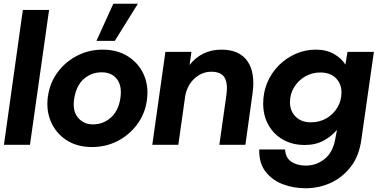

<svg xmlns="http://www.w3.org/2000/svg" viewBox="-20 -773 2017 1025"><path d="M1 0 102 -720H242L140 0Z M471 12Q392 12 335.5 -24.5Q279 -61 252 -123Q225 -185 236 -260Q247 -333 288.5 -388.5Q330 -444 392.5 -476Q455 -508 528 -508Q607 -508 664 -471.5Q721 -435 748 -373.5Q775 -312 764 -237Q754 -165 712 -108.5Q670 -52 607.5 -20Q545 12 471 12ZM476 -109Q531 -109 572 -145.5Q613 -182 623 -251Q632 -315 604 -351Q576 -387 523 -387Q468 -387 427.5 -351.5Q387 -316 376 -246Q366 -182 396 -145.5Q426 -109 476 -109ZM495 -555 585 -753H716L593 -555Z M1151 0 1189 -268Q1197 -329 1178.5 -359.5Q1160 -390 1108 -390Q1059 -390 1020 -355.5Q981 -321 969 -262L932 0H793L863 -496H1002L992 -426Q1021 -464 1064 -486Q1107 -508 1162 -508Q1258 -508 1301 -446.5Q1344 -385 1328 -273L1290 0Z M1611 232Q1547 232 1490 210.5Q1433 189 1397.5 143Q1362 97 1364 25H1502Q1504 69 1535 90Q1566 111 1613 111Q1668 111 1712 76.5Q1756 42 1769 -27L1779 -80Q1751 -46 1708 -22.5Q1665 1 1607 1Q1541 1 1491 -27.5Q1441 -56 1413 -106Q1385 -156 1385 -220Q1385 -279 1406.5 -331Q1428 -383 1467 -422.5Q1506 -462 1557 -485Q1608 -508 1666 -508Q1723 -508 1763.5 -484.5Q1804 -461 1824 -428L1835 -496H1976L1909 -27Q1897 60 1852.5 117.5Q1808 175 1745 203.5Q1682 232 1611 232ZM1640 -120Q1686 -120 1723 -141.5Q1760 -163 1781.5 -199.5Q1803 -236 1803 -279Q1803 -326 1773 -356Q1743 -386 1690 -386Q1645 -386 1608.5 -364.5Q1572 -343 1550 -307Q1528 -271 1528 -227Q1528 -181 1558 -150.5Q1588 -120 1640 -120Z"/></svg>

Font: Host Grotesk ExtraBold
Style: Italic
Weight: 800
Italic angle: -8°
Designer: Doğukan Karapınar
Foundry: Element Type
Version: Version 1.003; ttfautohint (v1.8.4.7-5d5b)